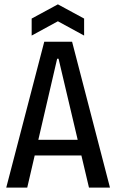

<svg xmlns="http://www.w3.org/2000/svg" viewBox="-20 -849 525 869"><path d="M8.3 0 180.3 -660H306.3L477.7 0H382.7L245 -583.3H238.7L103.3 0ZM104 -145.3V-216.3H385.3V-145.3ZM123.3 -688V-765L242 -829.3L360.7 -765V-688L242 -752.7Z"/></svg>

Font: Bricolage Grotesque 96pt ExtraBold SemiCondensed
Style: Regular
Weight: 800
Width: 4
Version: Version 1.001;gftools[0.9.33.dev8+g029e19f]